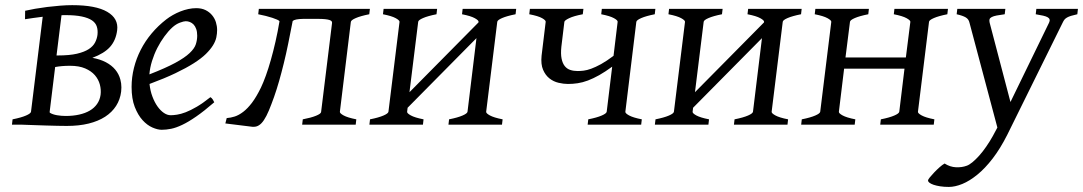

<svg xmlns="http://www.w3.org/2000/svg" viewBox="-20 -489 4248 753"><path d="M236.3 -429.7H228.5Q225.1 -429.7 221.2 -429.2L201.7 -271.5H206.5Q252.4 -271.5 281.7 -278.3Q311 -285.2 328.1 -296.4Q345.2 -307.6 352.8 -322.3Q360.4 -336.9 362.3 -352.5Q364.3 -370.6 359.6 -385Q355 -399.4 340.6 -409.2Q326.2 -418.9 300.8 -424.3Q275.4 -429.7 236.3 -429.7ZM254.9 -231Q236.8 -231 222.9 -229.7Q209 -228.5 196.3 -226.1L174.8 -50.8Q174.8 -49.8 175.3 -46.9Q186.5 -40 203.6 -37.1Q220.7 -34.2 237.8 -34.2Q266.6 -34.2 290.5 -39.6Q314.5 -44.9 332 -55.2Q349.6 -65.4 360.6 -81.1Q371.6 -96.7 374.5 -117.2Q377 -137.2 371.6 -157.5Q366.2 -177.7 352.1 -194.1Q337.9 -210.4 314 -220.7Q290 -231 254.9 -231ZM455.1 -129.4Q451.2 -98.6 435.3 -73.7Q419.4 -48.8 392.3 -31.2Q365.2 -13.7 327.6 -4.4Q290 4.9 241.7 4.9Q227.5 4.9 205.1 4.4Q182.6 3.9 159.2 3.2Q135.7 2.4 114.3 1.7Q92.8 1 80.1 0.5Q67.4 0 66.4 0H26.9L29.3 -21Q63.5 -27.8 82 -35.9Q100.6 -43.9 101.6 -50.8L147.5 -423.3Q128.4 -420.9 110.8 -418.5Q93.3 -416 78.1 -413.6L78.6 -446.8Q95.2 -450.7 117.7 -454.6Q140.1 -458.5 165.5 -461.7Q190.9 -464.8 216.3 -466.8Q241.7 -468.8 263.2 -468.8Q356 -468.8 400.6 -442.6Q445.3 -416.5 439.5 -370.6Q434.6 -331.1 411.9 -305.4Q389.2 -279.8 342.3 -262.2Q372.6 -256.8 395.3 -244.9Q418 -232.9 432.1 -215.8Q446.3 -198.7 452.1 -176.8Q456.1 -162.1 456.1 -146Q456.1 -137.7 455.1 -129.4Z M656.2 -381.8Q640.1 -367.2 624.8 -346.2Q609.4 -325.2 596.9 -300.8Q584.5 -276.4 576.2 -249.8Q567.9 -223.1 565.9 -197.3Q629.9 -222.2 667.2 -242.4Q704.6 -262.7 723.6 -280.8Q742.7 -298.8 748 -315.4Q753.4 -332 753.4 -349.1Q753.4 -364.3 749.5 -375.2Q745.6 -386.2 739.3 -392.8Q732.9 -399.4 724.9 -402.6Q716.8 -405.8 708.5 -405.8Q700.7 -405.8 685.5 -400.1Q670.4 -394.5 656.2 -381.8ZM831.5 -371.1Q831.5 -357.4 828.4 -342.3Q825.2 -327.1 815.2 -311Q805.2 -294.9 787.4 -277.3Q769.5 -259.8 740 -241Q710.4 -222.2 668 -201.9Q625.5 -181.6 566.4 -159.7Q569.3 -132.3 577.9 -109.9Q586.4 -87.4 597.9 -71.3Q609.4 -55.2 622.8 -46.1Q636.2 -37.1 649.4 -37.1Q659.7 -37.1 674.3 -39.3Q689 -41.5 708.3 -48.8Q727.5 -56.2 751.7 -70.3Q775.9 -84.5 805.2 -107.9Q810.5 -105 814.7 -98.4Q818.8 -91.8 820.3 -87.9Q780.3 -53.2 749.5 -32Q718.8 -10.7 694.6 0.7Q670.4 12.2 651.1 16.1Q631.8 20 614.3 20Q598.1 20 577.6 11Q557.1 2 539.1 -17.8Q521 -37.6 508.5 -69.6Q496.1 -101.6 496.1 -147.9Q496.1 -186 505.4 -222.9Q514.6 -259.8 532 -293.7Q549.3 -327.6 574.7 -357.9Q600.1 -388.2 632.3 -413.1Q643.6 -421.9 657.7 -429.9Q671.9 -438 687.3 -444.1Q702.6 -450.2 718.5 -453.6Q734.4 -457 749.5 -457Q770.5 -457 785.9 -449.5Q801.3 -441.9 811.5 -429.7Q821.8 -417.5 826.7 -402.1Q831.5 -386.7 831.5 -371.1Z M1165 0 1167.5 -21Q1200.7 -27.3 1219.7 -35.2Q1238.8 -43 1239.3 -49.8L1282.2 -398.4Q1282.7 -402.3 1280.8 -405.3Q1278.8 -408.2 1272.7 -410.4Q1266.6 -412.6 1255.1 -413.8Q1243.7 -415 1226.1 -415H1169.4Q1151.9 -414.6 1142.1 -412.6Q1132.3 -410.6 1127.9 -406.7Q1118.7 -359.4 1110.4 -318.4Q1102.1 -277.3 1093 -240.7Q1084 -204.1 1074.7 -171.4Q1065.4 -138.7 1054.7 -108.4Q1043.9 -78.1 1034.4 -55.4Q1024.9 -32.7 1015.1 -18.1Q1005.4 -3.4 994.6 2.9Q985.8 8.3 975.1 8.3H970.2L863.8 -4.9L869.1 -25.9Q884.3 -26.9 900.4 -32Q916.5 -37.1 933.8 -50.3Q951.2 -63.5 968.5 -86.4Q985.8 -109.4 1003.4 -145.5Q1012.7 -165 1022.7 -192.6Q1032.7 -220.2 1042.2 -253.9Q1051.8 -287.6 1060.5 -325.9Q1069.3 -364.3 1076.2 -405.8Q1074.2 -408.7 1066.7 -412.1Q1059.1 -415.5 1047.9 -419.2Q1036.6 -422.9 1022.5 -426.5Q1008.3 -430.2 992.7 -433.1L995.1 -454.1H1430.7L1428.2 -433.1Q1394 -426.3 1375.5 -418.2Q1356.9 -410.2 1356 -403.3L1313 -50.8Q1312 -44.9 1327.4 -36.4Q1342.8 -27.8 1377.4 -21L1375 0Z M1738.8 0 1741.2 -21Q1775.4 -27.8 1793.9 -35.9Q1812.5 -43.9 1813.5 -50.8L1848.6 -339.4L1578.6 -66.4L1576.7 -50.8Q1575.7 -44.9 1591.1 -36.4Q1606.4 -27.8 1641.1 -21L1638.7 0H1428.7L1431.2 -21Q1465.3 -27.8 1483.9 -35.9Q1502.4 -43.9 1503.4 -50.8L1546.9 -403.3Q1547.4 -409.2 1532 -417.7Q1516.6 -426.3 1481.9 -433.1L1484.4 -454.1H1694.3L1691.9 -433.1Q1657.7 -426.3 1639.2 -418.2Q1620.6 -410.2 1620.1 -403.3L1585.9 -127.4L1856.4 -400.9L1856.9 -403.3Q1857.4 -409.2 1842 -417.7Q1826.7 -426.3 1792 -433.1L1794.4 -454.1H2004.4L2002 -433.1Q1967.8 -426.3 1949.2 -418.2Q1930.7 -410.2 1930.2 -403.3L1886.7 -50.8Q1885.7 -44.9 1901.1 -36.4Q1916.5 -27.8 1951.2 -21L1948.7 0Z M2284.7 0 2287.1 -21Q2321.3 -27.8 2339.8 -35.9Q2358.4 -43.9 2359.4 -50.8L2380.9 -227.5Q2353.5 -207.5 2330.1 -194.3Q2306.6 -181.2 2285.9 -173.3Q2265.1 -165.5 2245.8 -162.6Q2226.6 -159.7 2207.5 -159.7Q2190.4 -159.7 2170.7 -164.3Q2150.9 -168.9 2135 -181.4Q2119.1 -193.8 2109.9 -215.3Q2100.6 -236.8 2104 -270.5L2120.1 -403.3Q2121.1 -409.2 2106.2 -417.7Q2091.3 -426.3 2055.7 -433.1L2058.1 -454.1H2268.1L2265.6 -433.1Q2230 -426.3 2212.2 -417.7Q2194.3 -409.2 2193.4 -403.3L2181.6 -305.7Q2178.7 -277.8 2182.4 -259.5Q2186 -241.2 2194.6 -230.2Q2203.1 -219.2 2216.3 -214.8Q2229.5 -210.4 2245.6 -210.4Q2255.9 -210.4 2268.8 -211.9Q2281.7 -213.4 2298.6 -219.5Q2315.4 -225.6 2337.2 -237.5Q2358.9 -249.5 2386.2 -270L2402.3 -403.3Q2403.3 -409.2 2387.9 -417.7Q2372.6 -426.3 2337.9 -433.1L2340.3 -454.1H2550.3L2547.9 -433.1Q2513.7 -426.3 2495.1 -418.2Q2476.6 -410.2 2475.6 -403.3L2432.6 -50.8Q2431.6 -44.9 2447 -36.4Q2462.4 -27.8 2497.1 -21L2494.6 0Z M2858.4 0 2860.8 -21Q2895 -27.8 2913.6 -35.9Q2932.1 -43.9 2933.1 -50.8L2968.3 -339.4L2698.2 -66.4L2696.3 -50.8Q2695.3 -44.9 2710.7 -36.4Q2726.1 -27.8 2760.7 -21L2758.3 0H2548.3L2550.8 -21Q2585 -27.8 2603.5 -35.9Q2622.1 -43.9 2623 -50.8L2666.5 -403.3Q2667 -409.2 2651.6 -417.7Q2636.2 -426.3 2601.6 -433.1L2604 -454.1H2814L2811.5 -433.1Q2777.3 -426.3 2758.8 -418.2Q2740.2 -410.2 2739.7 -403.3L2705.6 -127.4L2976.1 -400.9L2976.6 -403.3Q2977.1 -409.2 2961.7 -417.7Q2946.3 -426.3 2911.6 -433.1L2914.1 -454.1H3124L3121.6 -433.1Q3087.4 -426.3 3068.8 -418.2Q3050.3 -410.2 3049.8 -403.3L3006.3 -50.8Q3005.4 -44.9 3020.8 -36.4Q3036.1 -27.8 3070.8 -21L3068.4 0Z M3432.1 0 3434.6 -21Q3468.8 -27.8 3487.3 -35.9Q3505.9 -43.9 3506.8 -50.8L3527.3 -219.7H3290.5L3270 -50.8Q3269 -44.9 3284.4 -36.4Q3299.8 -27.8 3334.5 -21L3332 0H3122.1L3124.5 -21Q3158.7 -27.8 3177.2 -35.9Q3195.8 -43.9 3196.8 -50.8L3240.2 -403.3Q3240.7 -409.2 3225.3 -417.7Q3210 -426.3 3175.3 -433.1L3177.7 -454.1H3387.7L3385.3 -433.1Q3351.1 -426.3 3332.5 -418.2Q3314 -410.2 3313.5 -403.3L3295.9 -263.7H3532.7L3550.3 -403.3Q3550.8 -409.2 3535.4 -417.7Q3520 -426.3 3485.4 -433.1L3487.8 -454.1H3697.8L3695.3 -433.1Q3661.1 -426.3 3642.6 -418.2Q3624 -410.2 3623.5 -403.3L3580.1 -50.8Q3579.1 -44.9 3594.5 -36.4Q3609.9 -27.8 3644.5 -21L3642.1 0Z M4205.1 -433.1Q4189.9 -429.7 4180.4 -426.8Q4170.9 -423.8 4164.6 -420.2Q4158.2 -416.5 4154.5 -411.9Q4150.9 -407.2 4147.5 -399.9L3930.2 40Q3902.8 94.2 3873 132.8Q3843.3 171.4 3813 196Q3782.7 220.7 3754.2 232.4Q3725.6 244.1 3701.2 244.1Q3682.6 244.1 3667.2 241.7Q3651.9 239.3 3641.1 235.6Q3630.4 231.9 3624.5 227.1Q3619.6 223.1 3619.6 219.2V218.3Q3619.6 215.3 3626.7 206.5Q3633.8 197.8 3643.8 187.3Q3653.8 176.8 3664.8 167Q3675.8 157.2 3684.6 152.3Q3706.1 166 3729.2 167Q3752.4 168 3771 161.1Q3780.3 158.2 3793.5 147.5Q3806.6 136.7 3820.6 121.1Q3834.5 105.5 3848.1 85.7Q3861.8 65.9 3873.5 44.9L3891.6 11.2L3782.2 -399.9Q3779.3 -413.6 3767.6 -420.7Q3755.9 -427.7 3731.9 -433.1L3734.4 -454.1H3922.9L3920.4 -433.1Q3901.4 -430.7 3888.9 -428.2Q3876.5 -425.8 3869.4 -422.1Q3862.3 -418.5 3860.8 -413.1Q3859.4 -407.7 3861.3 -399.9L3942.9 -88.9L4094.2 -399.9Q4097.7 -407.2 4096.4 -412.4Q4095.2 -417.5 4089.1 -421.1Q4083 -424.8 4071.3 -427.5Q4059.6 -430.2 4042 -433.1L4044.4 -454.1H4207.5Z"/></svg>

Font: Akkhara
Style: Italic
Weight: 400
Italic angle: -7°
Designer: J. Victor Gaultney
Version: Version 1.00 June 13, 2006, initial release